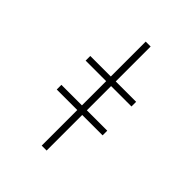

<svg xmlns="http://www.w3.org/2000/svg" viewBox="-215 -876 992 992"><g transform="rotate(45 281.5 -380.0)"><path d="M264 0H300V-260H449V-294H300V-471H449V-505H300V-760H264V-505H114V-471H264V-294H114V-260H264Z"/></g></svg>

Font: Noto Sans Mono SemiCondensed ExtraLight
Style: Regular
Weight: 200
Width: 4
Designer: Monotype Design Team
Foundry: Monotype Imaging Inc.
Version: Version 2.014